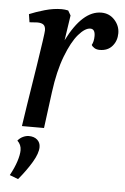

<svg xmlns="http://www.w3.org/2000/svg" viewBox="-51 -514 498 762"><g transform="rotate(5 198.0 -132.5)"><path d="M60 -86Q65 -116 85 -244.5Q105 -373 105 -386Q105 -402 97 -408.5Q89 -415 72 -415Q65 -415 41 -413L36 -445Q62 -456 97 -466Q132 -476 164 -476Q176 -476 190 -473L201 -454L186 -354Q247 -476 322 -476Q354 -476 375 -453Q396 -430 396 -400Q396 -370 378 -349Q360 -328 328 -328Q315 -328 306.5 -333.5Q298 -339 295 -345Q303 -359 303 -381Q303 -409 284 -409Q263 -409 237 -379Q211 -349 188 -289Q165 -229 154 -145L135 0H47ZM50 96Q50 74 34 59Q43 48 55 42.5Q67 37 78 37Q99 37 111.5 48Q124 59 124 77Q124 102 102.5 138Q81 174 50 211L16 198Q33 167 41.5 140.5Q50 114 50 96Z"/></g></svg>

Font: Caladea
Style: Italic
Weight: 400
Italic angle: -9°
Designer: Carolina Giovagnoli and Andres Torresi
Foundry: Carolina Giovagnoli & Andres Torresi
Version: Version 1.001